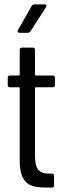

<svg xmlns="http://www.w3.org/2000/svg" viewBox="-20 -847 286 867"><path d="M69 -124V-449Q69 -453 65 -453H25Q15 -453 15 -463V-496Q15 -506 25 -506H65Q69 -506 69 -510V-622Q69 -632 79 -632H128Q138 -632 138 -622V-510Q138 -506 142 -506H218Q228 -506 228 -496V-463Q228 -453 218 -453H142Q138 -453 138 -449V-143Q138 -97 154 -79.5Q170 -62 204 -63H214Q224 -63 224 -53V-10Q224 0 214 0H189Q148 0 123 -8.5Q98 -17 83.5 -44Q69 -71 69 -124ZM61 -711 123 -820Q128 -827 135 -827H182Q188 -827 189.5 -823.5Q191 -820 188 -815L118 -706Q113 -699 106 -699H68Q62 -699 60 -702.5Q58 -706 61 -711Z"/></svg>

Font: Barlow Condensed
Style: Regular
Weight: 400
Width: 3
Designer: Jeremy Tribby
Foundry: Tribby Type
Version: Version 1.500